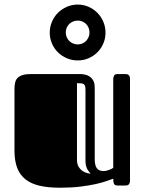

<svg xmlns="http://www.w3.org/2000/svg" viewBox="-20 -832 648 861"><path d="M404.8 -119.1Q404.8 -91.3 413.8 -78.1Q422.9 -64.9 444.8 -64.9Q456.1 -64.9 468.5 -69.8Q481 -74.7 487.8 -79.1V-477.1Q487.8 -485.4 491.5 -492.7Q495.1 -500 507.8 -500H539.1Q543.5 -500 547.9 -499.5Q552.2 -499 555.4 -496.8Q558.6 -494.6 560.8 -490Q563 -485.4 563 -477.1V-22.9Q563 -14.6 560.8 -10Q558.6 -5.4 555.4 -3.2Q552.2 -1 547.9 -0.5Q543.5 0 539.1 0H507.8Q495.1 0 491.5 -7.3Q487.8 -14.6 487.8 -30.8Q477.1 -26.9 457.8 -20Q438.5 -13.2 409.2 -6.6Q379.9 0 340.1 4.9Q300.3 9.8 249 9.8Q196.3 9.8 158 1Q119.6 -7.8 94.5 -27.6Q69.3 -47.4 57.1 -79.1Q44.9 -110.8 44.9 -157.2V-432.1Q44.9 -448.7 47.9 -461.7Q50.8 -474.6 59.1 -482.9Q67.4 -491.2 82 -495.6Q96.7 -500 120.1 -500H334Q362.3 -500 377 -491.7Q391.6 -483.4 397.9 -471.2Q404.3 -459 404.5 -444.8Q404.8 -430.7 404.8 -418.9ZM363.3 -427.7Q363.3 -438.5 361.8 -444.8Q360.4 -451.2 356 -454.3Q351.6 -457.5 344.2 -458.3Q336.9 -459 325.2 -459V-115.7Q325.2 -95.7 333 -83.5Q340.8 -71.3 351.1 -64.7Q361.3 -58.1 371.6 -55.7Q381.8 -53.2 386.7 -53.2Q374.5 -65.9 368.9 -79.1Q363.3 -92.3 363.3 -113.8ZM203.1 -685.5Q203.1 -711.4 212.9 -734.4Q222.7 -757.3 239.7 -774.4Q256.8 -791.5 279.8 -801.5Q302.7 -811.5 328.6 -811.5Q354.5 -811.5 377.2 -801.5Q399.9 -791.5 416.7 -774.4Q433.6 -757.3 443.4 -734.4Q453.1 -711.4 453.1 -685.5Q453.1 -659.7 443.4 -637Q433.6 -614.3 416.7 -597.4Q399.9 -580.6 377.2 -570.8Q354.5 -561 328.6 -561Q302.7 -561 279.8 -570.8Q256.8 -580.6 239.7 -597.4Q222.7 -614.3 212.9 -637Q203.1 -659.7 203.1 -685.5ZM274.9 -686.5Q274.9 -675.3 279.1 -665.5Q283.2 -655.8 290.5 -648.4Q297.9 -641.1 307.6 -637Q317.4 -632.8 328.6 -632.8Q339.8 -632.8 349.4 -637Q358.9 -641.1 366 -648.4Q373 -655.8 377.2 -665.5Q381.3 -675.3 381.3 -686.5Q381.3 -697.8 377.2 -707.5Q373 -717.3 366 -724.4Q358.9 -731.4 349.4 -735.6Q339.8 -739.7 328.6 -739.7Q317.4 -739.7 307.6 -735.6Q297.9 -731.4 290.5 -724.4Q283.2 -717.3 279.1 -707.5Q274.9 -697.8 274.9 -686.5Z"/></svg>

Font: Fascinate Inline
Style: Regular
Weight: 900
Designer: Astigmatic (AOETI)
Foundry: Astigmatic (AOETI)
Version: Version 1.000